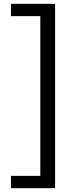

<svg xmlns="http://www.w3.org/2000/svg" viewBox="-20 -813 398 1000"><path d="M267 -793V167H37V103H190V-729H37V-793Z"/></svg>

Font: Mona Sans
Style: Regular
Weight: 400
Designer: Deni Anggara
Foundry: GitHub
Version: Version 2.000;Glyphs 3.2.3 (3260)